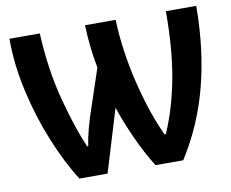

<svg xmlns="http://www.w3.org/2000/svg" viewBox="-78 -814 1103 915"><g transform="rotate(-10 473.5 -356.5)"><path d="M235 1H371L463 -302Q486 -231 523.5 -148.5Q561 -66 603 1H737Q833 -149 879 -326Q925 -503 926 -713H779Q779 -526 752.5 -386.5Q726 -247 677 -136H671Q618 -249 580 -404.5Q542 -560 536 -714H388Q390 -657 395.5 -607.5Q401 -558 411 -505L345 -308Q332 -270 320 -225.5Q308 -181 303 -144H298Q256 -238 216.5 -388Q177 -538 169 -713H22Q22 -587 51.5 -456.5Q81 -326 129.5 -207Q178 -88 235 1Z"/></g></svg>

Font: Noto Sans UI
Style: Bold
Weight: 700
Designer: Monotype Design Team
Foundry: Monotype Imaging Inc.
Version: Version 1.901